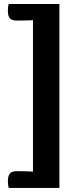

<svg xmlns="http://www.w3.org/2000/svg" viewBox="-20 -740 398 950"><path d="M143.1 108.9V-640.1Q106 -638.2 63 -638.2Q40 -638.2 29.5 -648.7Q19 -659.2 19 -687Q19 -708 22.9 -720.2H273.9V189.9H22.9Q19 173.8 19 157.2Q19 130.9 28.6 118.9Q38.1 106.9 63 106.9Q105 106.9 143.1 108.9Z"/></svg>

Font: Sukar
Style: black
Weight: 900
Designer: Dario Muhafara - Ghiath Alsory
Foundry: Dario Muhafara - Ghiath Alsory
Version: Version 1.00 March 27, 2016, initial release